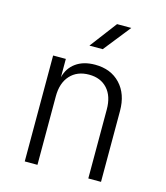

<svg xmlns="http://www.w3.org/2000/svg" viewBox="-116 -874 832 963"><g transform="rotate(15 300.0 -392.5)"><path d="M103 0V-550H169V-455Q181 -504 220 -532Q259 -560 319 -560Q401 -560 450 -508Q499 -456 499 -368V0H433V-358Q433 -427 398 -465.5Q363 -504 303 -504Q241 -504 205 -464.5Q169 -425 169 -356V0ZM266 -645 372 -785H446L335 -645Z"/></g></svg>

Font: JetBrains Mono NL ExtraLight
Style: Regular
Weight: 200
Designer: Philipp Nurullin, Konstantin Bulenkov
Foundry: JetBrains
Version: Version 2.304; ttfautohint (v1.8.4.7-5d5b)